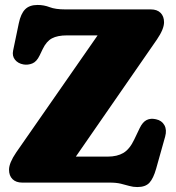

<svg xmlns="http://www.w3.org/2000/svg" viewBox="-20 -738 712 776"><path d="M614 -578 286.5 -105H415Q453.5 -105 478.8 -120Q504 -135 522.5 -174L544.5 -220Q556.5 -245 572.8 -253Q589 -261 610.5 -256Q634 -251 644.5 -232Q655 -213 647.5 -186L611 -56Q600 -17 584 0.5Q568 18 535 18Q518 18 502.5 13.5Q487 9 468.5 4.5Q450 0 423 0H70Q44.5 0 30.5 -14Q16.5 -28 16.5 -52Q16.5 -79.5 45.5 -122L374.5 -595H251Q212.5 -595 190 -583Q167.5 -571 152.5 -539.5L140 -513.5Q128 -488.5 110.5 -481.5Q93 -474.5 75 -477.5Q52.5 -481.5 40.5 -496.8Q28.5 -512 33 -533.5L56 -644Q64 -682.5 81.5 -700.2Q99 -718 132 -718Q157.5 -718 180.8 -709Q204 -700 244 -700H589.5Q615 -700 629 -686Q643 -672 643 -648Q643 -620.5 614 -578Z"/></svg>

Font: Fraunces 9pt SuperSoft Black
Style: Regular
Weight: 900
Version: Version 1.000;[b76b70a41]